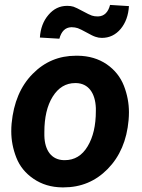

<svg xmlns="http://www.w3.org/2000/svg" viewBox="-20 -770 593 799"><path d="M438 -749.5C430.2 -718.8 413.6 -702.6 388.7 -701.7C387.7 -701.7 386.7 -701.7 385.7 -701.7C377.4 -701.7 370.1 -702.6 362.3 -705.1C355 -707.5 342.3 -713.9 324.2 -723.6C306.2 -733.4 293 -739.7 285.6 -742.2C277.8 -744.6 269.5 -745.6 261.2 -745.6C260.3 -745.6 259.8 -745.6 258.8 -745.6C228.5 -745.6 202.6 -732.9 181.6 -708C160.2 -683.1 148.4 -651.4 146 -613.8L227.1 -608.9C235.4 -639.6 251.5 -655.8 276.4 -656.7C277.3 -656.7 278.3 -656.7 279.3 -656.7C287.6 -656.7 295.9 -655.3 303.7 -652.8C311.5 -649.9 323.7 -644 340.3 -634.8C356.9 -625.5 369.6 -619.1 377.9 -616.7C386.2 -613.8 394.5 -612.3 403.8 -612.3C435.5 -612.3 461.4 -625 482.4 -649.9C502.9 -674.8 514.2 -706.1 516.6 -744.6ZM303.7 -538.1C300.8 -538.1 298.3 -538.1 295.9 -538.1C225.6 -538.1 165.5 -513.2 115.7 -462.4C65.9 -412.1 36.6 -343.3 28.3 -255.9C27.3 -245.1 26.9 -234.4 26.9 -223.6C26.9 -187 33.7 -150.4 47.9 -114.3C62 -78.1 85.9 -48.8 119.6 -25.9C153.3 -2.9 192.9 9.3 238.8 9.8C240.7 9.8 242.2 9.8 244.1 9.8C316.9 9.8 377.9 -15.6 428.2 -66.9C478.5 -118.2 507.8 -186 515.1 -270C516.1 -281.2 516.6 -292 516.6 -302.7C516.6 -339.8 509.8 -376.5 495.6 -413.1C481.4 -449.2 458 -479 424.3 -502.4C390.6 -525.4 350.1 -537.6 303.7 -538.1ZM164.6 -205.6C164.6 -210.4 164.6 -215.3 164.6 -220.2C164.6 -280.8 175.8 -330.1 199.2 -367.7C222.7 -405.3 253.9 -424.3 293 -424.3C294.4 -424.3 295.4 -424.3 296.9 -424.3C348.1 -422.9 376.5 -382.8 378.9 -320.3C378.9 -316.4 378.9 -312 378.9 -308.1C378.9 -248 367.7 -199.2 344.7 -161.1C321.8 -122.6 290 -103.5 249.5 -103.5C248 -103.5 247.1 -103.5 245.6 -103.5C194.8 -105 166 -143.1 164.6 -205.6Z"/></svg>

Font: Roboto
Style: Bold Italic
Weight: 700
Italic angle: -12°
Designer: Google
Version: Version 2.137; 2017